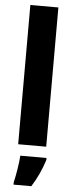

<svg xmlns="http://www.w3.org/2000/svg" viewBox="-64 -792 397 1044"><g transform="rotate(5 134.5 -269.5)"><path d="M211 0V-760H58V0ZM218 72V61H75C73 101 61 171 52 208V221H149C179 174 202 123 218 72Z"/></g></svg>

Font: Noto Sans Khmer UI Condensed ExtraBold
Style: Regular
Weight: 800
Width: 3
Designer: Danh Hong and the Monotype Design Team
Foundry: Monotype Imaging Inc.
Version: Version 2.002